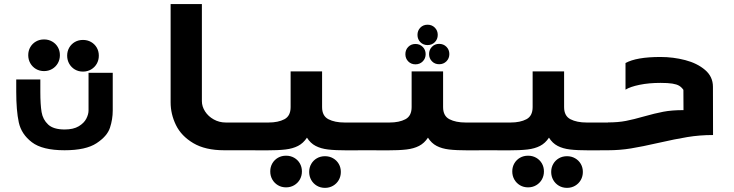

<svg xmlns="http://www.w3.org/2000/svg" viewBox="-20 -745 3640 952"><path d="M60.5 -291V-351H180V-289.5Q180 -226.5 186.2 -189.2Q192.5 -152 218.8 -127.5Q245 -103 300.5 -103Q344 -103 370.5 -119Q397 -135 408 -156.8Q419 -178.5 419 -197V-384H539V-197Q539 -153.5 525.2 -111.5Q511.5 -69.5 458.5 -34.8Q405.5 0 300 0Q190 0 138 -39.8Q86 -79.5 73.2 -138Q60.5 -196.5 60.5 -291ZM120 -471.5Q120 -493.5 130.2 -511.2Q140.5 -529 158.2 -539.2Q176 -549.5 198.5 -549.5Q220.5 -549.5 238.5 -539.2Q256.5 -529 266.8 -511.2Q277 -493.5 277 -471.5Q277 -449.5 266.8 -431.5Q256.5 -413.5 238.5 -403Q220.5 -392.5 198.5 -392.5Q176 -392.5 158.2 -403Q140.5 -413.5 130.2 -431.5Q120 -449.5 120 -471.5ZM313 -469Q313 -491 323.2 -508.8Q333.5 -526.5 351.2 -536.8Q369 -547 391.5 -547Q413.5 -547 431.5 -536.8Q449.5 -526.5 459.8 -508.8Q470 -491 470 -469Q470 -447 459.8 -429Q449.5 -411 431.5 -400.5Q413.5 -390 391.5 -390Q369 -390 351.2 -400.5Q333.5 -411 323.2 -429Q313 -447 313 -469Z M826 -237.5V-725H981V-243.5Q981 -217 996.8 -192.5Q1012.5 -168 1039.8 -152.8Q1067 -137.5 1100 -137.5H1202.5V0H1091Q998 0 938.5 -35.2Q879 -70.5 852.5 -124.8Q826 -179 826 -237.5Z M1320 105Q1320 83 1330.2 65.2Q1340.5 47.5 1358.2 37.2Q1376 27 1398.5 27Q1420.5 27 1438.5 37.2Q1456.5 47.5 1466.8 65.2Q1477 83 1477 105Q1477 127 1466.8 145Q1456.5 163 1438.5 173.5Q1420.5 184 1398.5 184Q1376 184 1358.2 173.5Q1340.5 163 1330.2 145Q1320 127 1320 105ZM1513 107.5Q1513 85.5 1523.2 67.8Q1533.5 50 1551.2 39.8Q1569 29.5 1591.5 29.5Q1613.5 29.5 1631.5 39.8Q1649.5 50 1659.8 67.8Q1670 85.5 1670 107.5Q1670 129.5 1659.8 147.5Q1649.5 165.5 1631.5 176Q1613.5 186.5 1591.5 186.5Q1569 186.5 1551.2 176Q1533.5 165.5 1523.2 147.5Q1513 129.5 1513 107.5ZM1421 -214V-391H1577V-214Q1577 -170 1608.5 -153.8Q1640 -137.5 1689 -137.5H1801.5V0L1702 0.5Q1642 0.5 1606.5 -3.8Q1571 -8 1545 -21.5Q1519 -35 1502 -62.5Q1484 -35 1457.8 -21.5Q1431.5 -8 1395.5 -3.8Q1359.5 0.5 1299 0.5L1198.5 0V-137.5H1311Q1359.5 -137.5 1390.2 -153.8Q1421 -170 1421 -214Z M2021 -214V-391H2177V-214Q2177 -170 2208.5 -153.8Q2240 -137.5 2289 -137.5H2401.5V0L2302 0.5Q2242 0.5 2206.5 -3.8Q2171 -8 2145 -21.5Q2119 -35 2102 -62.5Q2084 -35 2057.8 -21.5Q2031.5 -8 1995.5 -3.8Q1959.5 0.5 1899 0.5L1798.5 0V-137.5H1911Q1959.5 -137.5 1990.2 -153.8Q2021 -170 2021 -214ZM2050 -572Q2050 -593.5 2064.2 -608Q2078.5 -622.5 2100 -622.5Q2121.5 -622.5 2136 -608Q2150.5 -593.5 2150.5 -572Q2150.5 -550.5 2136 -536Q2121.5 -521.5 2100 -521.5Q2078.5 -521.5 2064.2 -536Q2050 -550.5 2050 -572ZM1990 -476.5Q1990 -498 2004.2 -512.5Q2018.5 -527 2040 -527Q2061.5 -527 2076 -512.5Q2090.5 -498 2090.5 -476.5Q2090.5 -455 2076 -440.5Q2061.5 -426 2040 -426Q2018.5 -426 2004.2 -440.5Q1990 -455 1990 -476.5ZM2107.5 -477Q2107.5 -498.5 2121.8 -513Q2136 -527.5 2157.5 -527.5Q2179 -527.5 2193.5 -513Q2208 -498.5 2208 -477Q2208 -455.5 2193.5 -441Q2179 -426.5 2157.5 -426.5Q2136 -426.5 2121.8 -441Q2107.5 -455.5 2107.5 -477Z M2520 105Q2520 83 2530.2 65.2Q2540.5 47.5 2558.2 37.2Q2576 27 2598.5 27Q2620.5 27 2638.5 37.2Q2656.5 47.5 2666.8 65.2Q2677 83 2677 105Q2677 127 2666.8 145Q2656.5 163 2638.5 173.5Q2620.5 184 2598.5 184Q2576 184 2558.2 173.5Q2540.5 163 2530.2 145Q2520 127 2520 105ZM2713 107.5Q2713 85.5 2723.2 67.8Q2733.5 50 2751.2 39.8Q2769 29.5 2791.5 29.5Q2813.5 29.5 2831.5 39.8Q2849.5 50 2859.8 67.8Q2870 85.5 2870 107.5Q2870 129.5 2859.8 147.5Q2849.5 165.5 2831.5 176Q2813.5 186.5 2791.5 186.5Q2769 186.5 2751.2 176Q2733.5 165.5 2723.2 147.5Q2713 129.5 2713 107.5ZM2621 -214V-391H2777V-214Q2777 -170 2808.5 -153.8Q2840 -137.5 2889 -137.5H3001.5V0L2902 0.5Q2842 0.5 2806.5 -3.8Q2771 -8 2745 -21.5Q2719 -35 2702 -62.5Q2684 -35 2657.8 -21.5Q2631.5 -8 2595.5 -3.8Q2559.5 0.5 2499 0.5L2398.5 0V-137.5H2511Q2559.5 -137.5 2590.2 -153.8Q2621 -170 2621 -214Z M3081.5 -300.5V-432.5Q3136 -462.5 3254.5 -462.5Q3318 -462.5 3377.5 -447Q3437 -431.5 3476 -398.2Q3515 -365 3515 -314.5L3515.5 -75.5Q3449.5 -75.5 3388.8 -65.5Q3328 -55.5 3244.5 -36.5Q3163.5 -18 3108.2 -9Q3053 0 2994.5 0V-138Q3045 -138 3083.5 -145.5Q3122 -153 3172.5 -167.5Q3227 -183 3269 -191Q3311 -199 3369 -199L3368.5 -299.5Q3359.5 -312.5 3347.5 -319.8Q3335.5 -327 3313.8 -330.5Q3292 -334 3255 -334Q3197.5 -334 3151.2 -324.5Q3105 -315 3081.5 -300.5Z"/></svg>

Font: JuliaMono Black
Style: Italic
Weight: 900
Italic angle: -9°
Monospace: yes
Designer: cormullion
Foundry: corm
Version: Version 0.057; ttfautohint (v1.8.4)